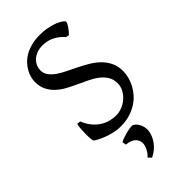

<svg xmlns="http://www.w3.org/2000/svg" viewBox="-269 -698 1013 1013"><g transform="rotate(-45 238.0 -191.5)"><path d="M432.1 -184.1Q432.1 -162.1 426.3 -139.2Q420.4 -116.2 408.4 -94Q396.5 -71.8 378.7 -52Q360.8 -32.2 336.7 -17.6Q312.5 -2.9 282 5.9Q251.5 14.6 214.8 14.6Q198.7 14.6 179.7 11.2Q160.6 7.8 140.6 1.7Q120.6 -4.4 100.8 -13.2Q81.1 -22 64 -33.2Q60.5 -35.2 58.8 -49.8Q57.1 -64.5 57.1 -84.2Q57.1 -104 58.6 -124.5Q60.1 -145 64 -158.2L84 -155.8Q95.2 -127 112.1 -106Q128.9 -85 149.4 -71Q169.9 -57.1 193.6 -50.5Q217.3 -43.9 242.2 -43.9Q264.2 -43.9 286.4 -53Q308.6 -62 326.2 -77.6Q343.8 -93.3 355 -114Q366.2 -134.8 366.2 -158.2Q366.2 -188 353 -209.5Q339.8 -231 318.6 -247.6Q297.4 -264.2 270 -277.3Q242.7 -290.5 214.1 -303.7Q185.5 -316.9 158.2 -331.5Q130.9 -346.2 109.6 -365.7Q88.4 -385.3 75.2 -410.9Q62 -436.5 62 -472.2Q62 -487.3 66.4 -504.9Q70.8 -522.5 80.6 -540Q90.3 -557.6 105.7 -574Q121.1 -590.3 142.8 -602.8Q164.6 -615.2 192.9 -622.6Q221.2 -629.9 256.8 -629.9Q278.8 -629.9 301 -626.5Q323.2 -623 342.5 -617.2Q361.8 -611.3 377.4 -603Q393.1 -594.7 401.9 -585Q405.3 -582 402.1 -573.5Q398.9 -564.9 392.3 -554.9Q385.7 -544.9 377.7 -535.2Q369.6 -525.4 363.8 -520L346.2 -522.9Q332.5 -539.1 317.6 -550Q302.7 -561 287.4 -567.9Q272 -574.7 256.8 -577.6Q241.7 -580.6 228 -580.6Q200.7 -580.6 181.4 -572.5Q162.1 -564.5 149.7 -551.8Q137.2 -539.1 131.3 -523.9Q125.5 -508.8 125.5 -495.1Q125.5 -472.2 138.7 -454.3Q151.9 -436.5 173.3 -421.6Q194.8 -406.7 222.4 -393.6Q250 -380.4 278.8 -366Q307.6 -351.6 335.2 -335Q362.8 -318.4 384.3 -296.9Q405.8 -275.4 418.9 -247.8Q432.1 -220.2 432.1 -184.1ZM303.2 140.6Q300.8 154.3 294.2 169.4Q287.6 184.6 277.1 198.7Q266.6 212.9 251.5 225.6Q236.3 238.3 216.8 247.6L199.7 229.5Q206.1 225.6 212.6 217.5Q219.2 209.5 224.4 200Q229.5 190.4 232.9 180.4Q236.3 170.4 236.8 162.1Q237.3 151.4 233.9 141.1Q230.5 130.9 222.2 122.3Q213.9 113.8 200.4 108.2Q187 102.5 168 101.1L163.6 80.1Q168 76.2 181.6 71Q195.3 65.9 211.4 61.5Q227.5 57.1 242.7 54.7Q257.8 52.2 265.6 53.7Q277.8 59.6 286.1 70.3Q294.4 81.1 298.8 93.3Q303.2 105.5 304.2 117.9Q305.2 130.4 303.2 140.6Z"/></g></svg>

Font: Gentium Plus Phon
Style: Regular
Weight: 400
Designer: J. Victor Gaultney, Annie Olsen, Iska Routamaa, Becca Hirsbrunner
Foundry: SIL International
Version: Version 5.000